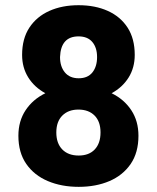

<svg xmlns="http://www.w3.org/2000/svg" viewBox="-20 -705 602 734"><path d="M406.7 -348.6Q454.6 -325.2 481.9 -283.7Q509.3 -242.2 509.3 -186Q509.3 -121.6 479.5 -78.1Q449.7 -34.7 398.2 -12.7Q346.7 9.3 280.8 9.3Q215.3 9.3 163.1 -12.7Q110.8 -34.7 80.6 -78.1Q50.3 -121.6 50.3 -186Q50.3 -242.2 77.9 -283.7Q105.5 -325.2 153.3 -348.6Q111.3 -371.6 87.9 -409.2Q64.5 -446.8 64.5 -495.1Q64.5 -557.1 92.3 -599.4Q120.1 -641.6 168.7 -663.3Q217.3 -685.1 280.3 -685.1Q343.8 -685.1 392.1 -663.3Q440.4 -641.6 467.8 -599.4Q495.1 -557.1 495.1 -495.1Q495.1 -446.3 471.7 -408.7Q448.2 -371.1 406.7 -348.6ZM280.3 -565.9Q212.4 -565.9 209.5 -486.8Q209.5 -450.7 228 -428.2Q246.6 -405.8 280.8 -405.8Q315.4 -405.8 333.3 -428.2Q351.1 -450.7 351.1 -486.8Q351.1 -522.9 333 -544.4Q314.9 -565.9 280.3 -565.9ZM280.8 -110.4Q320.3 -110.4 342.3 -133.8Q364.3 -157.2 364.3 -198.7Q364.3 -240.2 341.6 -263.2Q318.8 -286.1 279.8 -286.1Q241.2 -286.1 218.3 -263.2Q195.3 -240.2 195.3 -198.7Q195.3 -157.2 218 -133.8Q240.7 -110.4 280.8 -110.4Z"/></svg>

Font: Robert Sans Black
Style: Regular
Weight: 900
Designer: Christian Robertson (extended by Adam Twardoch)
Foundry: Google
Version: Version 12.135;April 2, 2019;FontCreator 11.5.0.2425 64-bit;